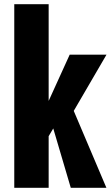

<svg xmlns="http://www.w3.org/2000/svg" viewBox="-20 -899 530 919"><path d="M48.3 0V-878.9H212.9V-416L313.5 -637.2H489.7L333 -368.2L489.3 0H318.8L234.9 -284.2L212.9 -247.1V0Z"/></svg>

Font: Oswald-Bold
Style: Bold
Weight: 700
Designer: vernon adams
Foundry: vernon adams
Version: Version 2.002; ttfautohint (v0.92.18-e454-dirty) -l 8 -r 50 